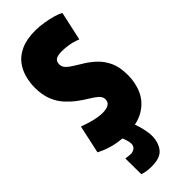

<svg xmlns="http://www.w3.org/2000/svg" viewBox="-298 -745 1000 1000"><g transform="rotate(-45 202.0 -245.0)"><path d="M384 -674 349 -515Q316 -528 289 -532Q262 -536 241 -536Q212 -536 197.5 -527.5Q183 -519 183 -497Q183 -478 197 -464Q211 -450 233 -437Q255 -424 280 -408Q309 -390 335.5 -364.5Q362 -339 379.5 -301Q397 -263 397 -205Q397 -145 374 -96.5Q351 -48 301.5 -19Q252 10 173 10Q135 10 91 1Q47 -8 0 -32L34 -188Q75 -173 107 -165.5Q139 -158 164 -158Q225 -158 225 -198Q225 -217 208.5 -231.5Q192 -246 166 -261.5Q140 -277 112 -298Q86 -318 61.5 -345Q37 -372 22 -410.5Q7 -449 7 -502Q7 -537 16.5 -573.5Q26 -610 49 -641Q72 -672 114 -691Q156 -710 220 -710Q250 -710 283 -704.5Q316 -699 343.5 -691Q371 -683 384 -674ZM80 93Q104 97 118 97Q133 97 145 87.5Q157 78 157 60Q157 49 150.5 28Q144 7 135 -6H235Q241 5 247 25Q253 45 257.5 67Q262 89 262 106Q262 155 237.5 187.5Q213 220 148 220Q132 220 115.5 218Q99 216 81 210Z"/></g></svg>

Font: Georama ExtraCondensed Black
Style: Regular
Weight: 900
Width: 2
Designer: Jean-Baptiste Levee
Foundry: Production Type
Version: Version 1.000